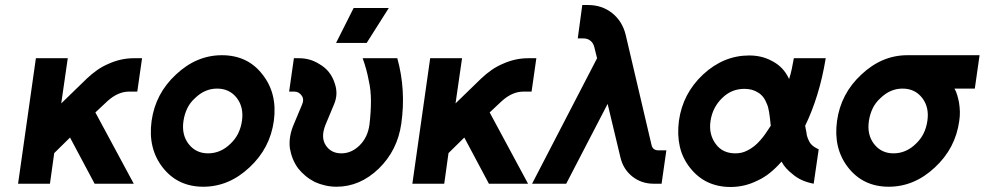

<svg xmlns="http://www.w3.org/2000/svg" viewBox="-20 -732 3923 765"><path d="M123 -500 52 0H179L196 -122L259 -184L357 0H513L360 -284L408 -329Q450 -367 494 -367H527L546 -500H513Q462 -500 413 -478Q389 -468 367.5 -453Q346 -438 326 -419L224 -320L250 -500Z M864 -512Q763 -512 681 -435Q599 -359 584 -250Q569 -141 628 -65Q688 12 790 12Q892 12 974 -65Q1056 -141 1071 -250Q1086 -359 1026 -435Q967 -512 864 -512ZM845 -379Q895 -379 924 -341Q952 -304 944 -250Q940 -223 929 -200.5Q918 -178 898 -159Q859 -121 809 -121Q760 -121 731 -159Q703 -196 711 -250Q715 -277 726 -300Q737 -323 757 -341Q796 -379 845 -379Z M1151 -500 1132 -367H1153Q1171 -367 1182 -351Q1193 -336 1183 -314L1152 -240Q1129 -188 1135 -141Q1139 -118 1147 -98.5Q1155 -79 1168 -61Q1181 -45 1197 -31.5Q1213 -18 1234 -7Q1254 2 1276 7Q1298 12 1321 12Q1414 12 1489 -60Q1564 -133 1579 -240Q1598 -374 1563 -500H1425Q1433 -478 1439 -456Q1445 -434 1449 -412Q1458 -374 1458 -329.5Q1458 -285 1452 -235Q1445 -184 1412 -152Q1380 -121 1340 -121Q1299 -121 1278 -153Q1257 -185 1277 -235L1310 -314Q1320 -337 1320.5 -358Q1321 -379 1314 -399Q1306 -425 1290.5 -444.5Q1275 -464 1252 -477Q1233 -489 1213 -494.5Q1193 -500 1172 -500ZM1319 -561H1441L1529 -700H1389Z M1694 -500 1623 0H1750L1767 -122L1830 -184L1928 0H2084L1931 -284L1979 -329Q2021 -367 2065 -367H2098L2117 -500H2084Q2033 -500 1984 -478Q1960 -468 1938.5 -453Q1917 -438 1897 -419L1795 -320L1821 -500Z M2300 -712 2282 -579H2304Q2321 -579 2332 -570Q2344 -561 2348 -544L2359 -500L2100 0H2236L2401 -318L2452 -105Q2463 -58 2499 -29Q2536 0 2584 0H2616L2635 -133H2603Q2581 -133 2576 -154L2473 -593Q2460 -647 2419 -680Q2378 -712 2323 -712Z M2965 -511Q2863 -511 2781 -435Q2700 -359 2685 -250Q2678 -195 2688.5 -148.5Q2699 -102 2729 -64Q2789 13 2891 13Q2947 13 2997 -12Q3024 -24 3048 -43.5Q3072 -63 3094 -88Q3102 -73 3113 -61Q3124 -49 3137 -39Q3154 -24 3175 -14.5Q3196 -5 3222 0L3242 -137Q3231 -142 3222.5 -148Q3214 -154 3208 -162Q3203 -170 3198.5 -181Q3194 -192 3193 -205Q3192 -208 3191 -215Q3190 -222 3188 -231Q3215 -286 3236 -353.5Q3257 -421 3270 -500H3143Q3139 -477 3134.5 -456Q3130 -435 3124 -417Q3122 -421 3120 -425.5Q3118 -430 3115 -434Q3094 -470 3054 -490Q3015 -511 2965 -511ZM2946 -378Q2978 -378 3001 -363Q3024 -349 3036 -317Q3041 -306 3044.5 -284.5Q3048 -263 3051 -231Q3040 -214 3030 -199.5Q3020 -185 3010 -174Q2987 -147 2959 -133Q2948 -127 2936 -124Q2924 -121 2910 -121Q2859 -121 2832 -158Q2803 -197 2811 -250Q2819 -304 2857 -341Q2894 -378 2946 -378Z M3595 -512Q3494 -512 3412 -435Q3330 -359 3315 -250Q3300 -141 3359 -65Q3419 12 3521 12Q3623 12 3705 -65Q3787 -141 3802 -250Q3805 -269 3804.5 -287.5Q3804 -306 3801 -324Q3798 -339 3794 -353Q3790 -367 3783 -379H3864L3883 -512ZM3576 -379Q3626 -379 3655 -341Q3683 -304 3675 -250Q3671 -223 3660 -200.5Q3649 -178 3629 -159Q3590 -121 3540 -121Q3491 -121 3462 -159Q3434 -196 3442 -250Q3446 -277 3457 -300Q3468 -323 3488 -341Q3527 -379 3576 -379Z"/></svg>

Font: Unageo
Style: Bold-Italic
Weight: 700
Designer: Richard Sepsi
Foundry: Richard Sepsi
Version: Version 2.000